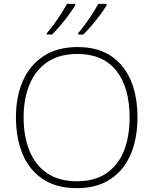

<svg xmlns="http://www.w3.org/2000/svg" viewBox="-20 -970 799 1000"><path d="M696 -358Q696 -250 661 -167Q626 -84 555.5 -37Q485 10 379 10Q274 10 203.5 -37Q133 -84 98 -167Q63 -250 63 -359Q63 -467 99.5 -549.5Q136 -632 208 -678.5Q280 -725 384 -725Q534 -725 615 -627.5Q696 -530 696 -358ZM103 -359Q103 -261 133 -186Q163 -111 224.5 -68.5Q286 -26 380 -26Q474 -26 535 -68Q596 -110 625.5 -184.5Q655 -259 655 -358Q655 -515 585.5 -602Q516 -689 384 -689Q289 -689 227 -647Q165 -605 134 -530.5Q103 -456 103 -359ZM535 -942Q522 -920 501.5 -892.5Q481 -865 458 -838Q435 -811 414 -790H387V-797Q404 -817 424 -844Q444 -871 462 -899.5Q480 -928 492 -950H535ZM372 -942Q358 -920 338 -892.5Q318 -865 295 -838Q272 -811 251 -790H224V-797Q241 -817 261 -844Q281 -871 299 -899.5Q317 -928 329 -950H372Z"/></svg>

Font: Noto Sans Khmer UI ExtraLight
Style: Regular
Weight: 200
Designer: Danh Hong and the Monotype Design Team
Foundry: Monotype Imaging Inc.
Version: Version 2.002; ttfautohint (v1.8.4.7-5d5b)